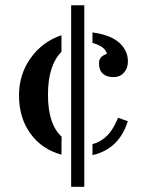

<svg xmlns="http://www.w3.org/2000/svg" viewBox="-20 -715 555 735"><path d="M215.3 -516.6Q163.6 -464.8 163.6 -352.3Q163.6 -239.7 215.8 -191.9L215.3 -123Q141.1 -143.1 97.7 -202.1Q52.7 -262.7 52.7 -350.1Q52.7 -430.2 97.7 -493.2Q142.6 -555.7 215.3 -580.1ZM302.7 0H252.4V-694.8H302.7ZM389.2 -508.8Q383.3 -537.1 334 -550.8V-590.8Q430.2 -578.6 460 -521.5Q469.7 -502.9 469.7 -478.8Q469.7 -454.6 454.8 -437.3Q439.9 -419.9 413.8 -419.9Q387.7 -419.9 373.3 -433.3Q358.9 -446.8 358.9 -472.9Q358.9 -499 389.2 -508.8ZM334 -163.1Q387.7 -178.2 416.5 -231.9Q424.8 -247.6 432.1 -264.2L469.2 -251Q435.5 -144 334 -121.1Z"/></svg>

Font: Stardos Stencil
Style: Regular
Weight: 400
Version: Version 1.000